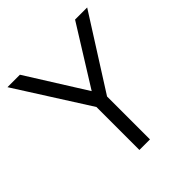

<svg xmlns="http://www.w3.org/2000/svg" viewBox="-188 -838 976 976"><g transform="rotate(-45 300.0 -350.0)"><path d="M262 0V-309L13.5 -700H103L302 -383L499.5 -700H586.5L338 -308.5V0Z"/></g></svg>

Font: Geologica Thin Roman ExtraLight
Style: Regular
Weight: 250
Version: Version 1.010;gftools[0.9.28]